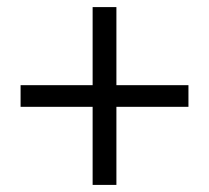

<svg xmlns="http://www.w3.org/2000/svg" viewBox="-20 -638 589 541"><path d="M241 -337H38V-398H241V-618H308V-398H511V-337H308V-117H241Z"/></svg>

Font: Noto Sans CJK KR DemiLight
Style: Regular
Weight: 350
Designer: Ryoko NISHIZUKA à€õÀ (kana & ideographs); Paul D. Hunt (Latin, Greek & Cyrillic); Wenlong ZHANG NG  (bopomofo); Sandoll 
Foundry: Adobe Systems Incorporated
Version: Version 1.004 April 21, 2017